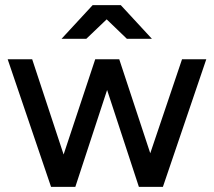

<svg xmlns="http://www.w3.org/2000/svg" viewBox="-20 -732 838 752"><path d="M524 0 693 -500H788L618 0ZM187 0 353 -500H439L275 0ZM180 0 10 -500H106L271 0ZM524 0 360 -500H447L612 0ZM477 -580 344 -708V-712H453L575 -580ZM221 -580 343 -712H452V-708L318 -580Z"/></svg>

Font: Figtree Light Medium
Style: Regular
Weight: 500
Version: Version 2.001;gftools[0.9.30]